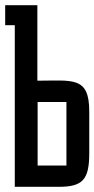

<svg xmlns="http://www.w3.org/2000/svg" viewBox="-20 -720 364 740"><path d="M207 0C300 0 324 -29 324 -130V-291C324 -427 259 -409 124 -409V-700H0V-623H37V0ZM125 -327H236V-82H125Z"/></svg>

Font: Queering
Style: Regular
Weight: 400
Designer: Adam Naccarato
Foundry: adamnac
Version: Version 2.000;hotconv 1.0.109;makeotfexe 2.5.65596